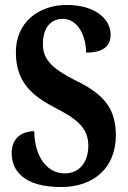

<svg xmlns="http://www.w3.org/2000/svg" viewBox="-20 -744 515 774"><path d="M227 10C359 10 447 -69 447 -198C447 -300 405 -361 290 -417C179 -472 153 -510 153 -568C153 -632 185 -668 233 -668C294 -668 327 -599 327 -532C398 -532 426 -559 426 -605C426 -663 369 -724 249 -724C133 -724 44 -651 44 -535C44 -435 84 -371 196 -313C285 -267 336 -232 336 -157C336 -92 302 -45 240 -45C177 -45 120 -102 118 -215C70 -215 27 -189 27 -127C27 -60 71 10 227 10Z"/></svg>

Font: Noto Serif Khmer ExtraCondensed
Style: Bold
Weight: 700
Width: 2
Designer: Danh Hong and the Monotype Design Team
Foundry: Monotype Imaging Inc.
Version: Version 2.004